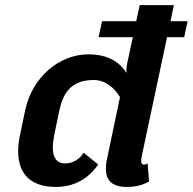

<svg xmlns="http://www.w3.org/2000/svg" viewBox="-20 -720 751 748"><path d="M533.3 -116.7 630.8 -575H697.5L710.8 -637.5H644.2L657.5 -700H524.2L510.8 -637.5H377.5L364.2 -575H497.5L475.8 -475C473.3 -464.2 472.5 -455 472.5 -446.7C472.5 -442.5 473.3 -439.2 473.3 -435.8C450 -471.7 407.5 -508.3 325 -508.3C209.2 -508.3 105.8 -418.3 78.3 -291.7L59.2 -200C53.3 -174.2 50.8 -151.7 50.8 -130.8C50.8 -35 107.5 8.3 198.3 8.3C287.5 8.3 338.3 -43.3 362.5 -79.2L305.8 -125C292.5 -102.5 265.8 -83.3 234.2 -83.3C196.7 -83.3 185.8 -111.7 185.8 -145.8C185.8 -163.3 189.2 -182.5 192.5 -200L211.7 -291.7C226.7 -360.8 260 -408.3 345 -408.3C390.8 -408.3 425.8 -377.5 447.5 -341.7L396.7 -100C393.3 -86.7 392.5 -74.2 392.5 -62.5C392.5 -19.2 415 8.3 473.3 8.3C520.8 8.3 540.8 -3.3 560.8 -12.5L555 -83.3C555 -83.3 545 -76.7 537.5 -79.2C532.5 -80.8 530 -85 530 -93.3C530 -98.3 530.8 -105.8 533.3 -116.7Z"/></svg>

Font: BoonHome
Style: Bold Oblique
Weight: 700
Italic angle: -12°
Designer: Sungsit Sawaiwan
Foundry: Sungsit Sawaiwan
Version: Version 0.2